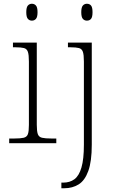

<svg xmlns="http://www.w3.org/2000/svg" viewBox="-20 -763 616 1023"><path d="M29 0V-25H56Q89 -25 106 -29Q123 -33 128.5 -48Q134 -63 134 -97V-435Q134 -471 128.5 -487Q123 -503 107.5 -507Q92 -511 64 -511H49V-536H176V-98Q176 -64 181.5 -48.5Q187 -33 204 -29Q221 -25 254 -25H280V0ZM150 -653Q137 -653 128.5 -662.5Q120 -672 120 -698Q120 -724 128.5 -733.5Q137 -743 150 -743Q163 -743 171.5 -733.5Q180 -724 180 -698Q180 -672 171.5 -662.5Q163 -653 150 -653ZM307 240V210H317Q352 210 376.5 192Q401 174 414 129.5Q427 85 427 8V-435Q427 -471 421.5 -487Q416 -503 400.5 -507Q385 -511 357 -511H342V-536H469V8Q469 97 450.5 148Q432 199 399 219.5Q366 240 323 240ZM443 -653Q430 -653 421.5 -662.5Q413 -672 413 -698Q413 -724 421.5 -733.5Q430 -743 443 -743Q457 -743 465 -733.5Q473 -724 473 -698Q473 -672 465 -662.5Q457 -653 443 -653Z"/></svg>

Font: Noto Serif Armenian ExtraLight
Style: Regular
Weight: 250
Version: Version 2.007